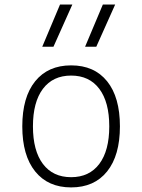

<svg xmlns="http://www.w3.org/2000/svg" viewBox="-20 -815 626 845"><path d="M293 9.8Q191.4 9.8 134.8 -60.5Q78.1 -130.9 78.1 -258.8Q78.1 -387.2 134.8 -457.3Q191.4 -527.3 293 -527.3Q395 -527.3 451.4 -457.3Q507.8 -387.2 507.8 -258.8Q507.8 -130.9 451.4 -60.5Q395 9.8 293 9.8ZM293 -35.2Q373 -35.2 417 -93.5Q460.9 -151.9 460.9 -258.8Q460.9 -365.7 417 -424.1Q373 -482.4 293 -482.4Q212.9 -482.4 168.9 -424.1Q125 -365.7 125 -258.8Q125 -151.9 168.9 -93.5Q212.9 -35.2 293 -35.2ZM166 -609.4 244.1 -794.9H298.3L215.3 -609.4ZM354.5 -609.4 432.6 -794.9H486.8L403.8 -609.4Z"/></svg>

Font: Cascadia Code NF ExtraLight
Style: Regular
Weight: 200
Monospace: yes
Designer: Aaron Bell
Foundry: Saja Typeworks
Version: Version 2404.023; ttfautohint (v1.8.4)